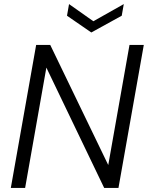

<svg xmlns="http://www.w3.org/2000/svg" viewBox="-20 -920 724 940"><path d="M33 0 157 -700H226L510 -112L614 -700H684L560 0H490L207 -589L103 0ZM586 -900 576 -843 427 -761 308 -843 318 -900 437 -816Z"/></svg>

Font: DM Sans 20pt Light
Style: Italic
Weight: 300
Italic angle: -10°
Version: Version 4.004;gftools[0.9.30]